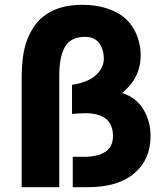

<svg xmlns="http://www.w3.org/2000/svg" viewBox="-20 -777 687 797"><path d="M332 -624Q274 -624 250 -583Q226 -542 226 -463V0H70V-450Q70 -548 90 -604Q98 -629 117 -660Q136 -691 162 -710Q222 -757 321 -757Q378 -757 422.5 -742.5Q467 -728 493 -706.5Q519 -685 536 -656Q564 -605 564 -547Q564 -454 487 -391Q546 -372 575.5 -322.5Q605 -273 605 -212Q605 -115 537.5 -57.5Q470 0 344 0H282V-126H326Q449 -126 449 -212Q449 -307 334 -307Q313 -307 279 -304V-425Q346 -435 378.5 -465.5Q411 -496 411 -533.5Q411 -571 392 -597.5Q373 -624 332 -624Z"/></svg>

Font: Montserrat_am3
Style: Bold
Weight: 700
Designer: Julieta Ulanovsky
Foundry: Julieta Ulanovsky. Armenina letters added by Vahan Hovhannisyan
Version: Version 2.001